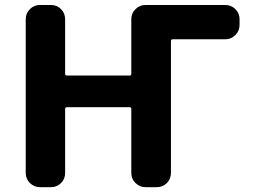

<svg xmlns="http://www.w3.org/2000/svg" viewBox="-20 -776 1040 776"><path d="M568.4 -19.5Q544.9 -19.5 527.8 -36.1Q510.7 -52.7 510.7 -77.1V-335Q510.7 -342.8 503.9 -342.8H251Q243.2 -342.8 243.2 -335V-77.1Q243.2 -52.7 226.6 -36.1Q210 -19.5 185.5 -19.5H141.6Q118.2 -19.5 101.1 -36.1Q84 -52.7 84 -77.1V-698.2Q84 -722.7 101.1 -739.3Q118.2 -755.9 141.6 -755.9H185.5Q210 -755.9 226.6 -739.3Q243.2 -722.7 243.2 -698.2V-477.5Q243.2 -470.7 251 -470.7H503.9Q510.7 -470.7 510.7 -477.5V-698.2Q510.7 -722.7 527.8 -739.3Q544.9 -755.9 568.4 -755.9H890.6Q914.1 -755.9 931.2 -739.3Q948.2 -722.7 948.2 -698.2V-674.8Q948.2 -651.4 931.2 -634.3Q914.1 -617.2 890.6 -617.2H678.7Q670.9 -617.2 670.9 -610.4V-77.1Q670.9 -52.7 654.3 -36.1Q637.7 -19.5 613.3 -19.5Z"/></svg>

Font: Rounded Mgen+ 1m bold
Style: Bold
Weight: 700
Designer: [Source Han Sans]
Ryoko NISHIZUKA  (kana & ideographs); Paul D. Hunt (Latin, Greek & Cyrillic); Wenlong ZHANG  (bopomofo
Version: Version 1.059.20150602